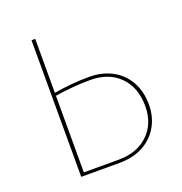

<svg xmlns="http://www.w3.org/2000/svg" viewBox="-121 -763 824 869"><g transform="rotate(-20 291.5 -329.0)"><path d="M524 -203Q524 -144 497 -97.5Q470 -51 421.5 -25.5Q373 0 309 0H124V-658H142V-398Q228 -413 313 -413Q373 -413 421 -388Q469 -363 496.5 -315Q524 -267 524 -203ZM506 -202Q506 -292 453.5 -345Q401 -398 312 -398Q231 -398 142 -384V-15H310Q399 -15 452.5 -66.5Q506 -118 506 -202Z"/></g></svg>

Font: Ysabeau SC Thin
Style: Regular
Weight: 200
Designer: Christian Thalmann (Catharsis Fonts)
Version: Version 0.003